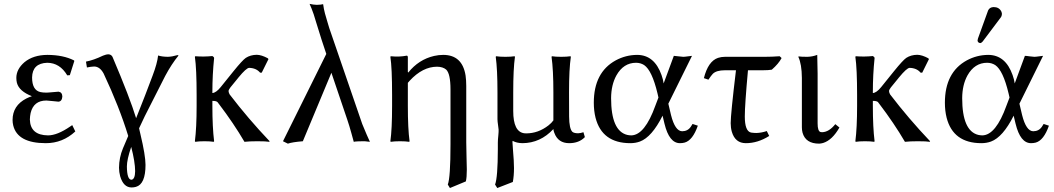

<svg xmlns="http://www.w3.org/2000/svg" viewBox="-20 -718 5356 976"><path d="M220.2 -398.9Q144.5 -396.5 143.1 -324.2Q143.1 -259.8 185.1 -250Q197.8 -247.1 216.8 -247.1Q217.3 -247.1 230.5 -248Q273.9 -252 277.8 -252Q296.4 -249 296.9 -227.1Q294.9 -202.1 276.9 -201.2Q272.9 -201.2 248 -204.1Q221.2 -207 215.8 -207Q150.9 -207 135.7 -143.6Q132.3 -127.9 131.8 -110.8Q133.8 -30.8 224.1 -29.8Q271 -29.8 336.4 -74.7Q341.3 -78.1 347.2 -82L362.8 -49.8Q298.3 9.8 212.9 9.8Q69.8 9.8 47.4 -79.6Q43.9 -93.8 43.9 -107.9Q43.9 -181.2 113.8 -217.3Q127.4 -224.1 142.1 -229Q77.1 -254.4 65.9 -296.9Q63 -309.1 63 -321.8Q63 -366.2 104.5 -401.9Q148.9 -438.5 221.2 -439Q301.8 -438.5 356 -411.1L357.9 -408.2L335 -335.9L321.8 -335Q284.2 -398.4 220.2 -398.9Z M647 28.8Q625 93.3 625 127.9Q625.5 194.8 647.9 195.8Q666.5 193.8 667 151.9Q666.5 104 647 28.8ZM585 134.8Q585.4 83 605 36.1L631.8 -26.9Q586.4 -174.8 506.8 -344.2Q487.8 -379.4 459 -379.9Q442.4 -379.4 421.9 -375L417 -404.8Q455.6 -412.1 503.4 -435.1Q519.5 -441.9 531.7 -441.9Q545.4 -440.9 551.8 -429.2Q640.6 -220.2 671.9 -117.2Q721.7 -241.7 755.9 -334Q779.3 -395.5 783.7 -436Q802.2 -429.7 833 -429.2Q854.5 -429.7 882.8 -438L887.7 -436Q852.1 -392.6 819.8 -332L715.8 -127Q700.2 -95.7 687 -65.9Q688 -61 690.4 -50.8Q692.9 -40.5 693.8 -36.1Q719.7 72.3 719.7 120.1Q719.7 218.3 670.9 231.9Q660.2 234.9 648.9 234.9Q607.4 234.9 590.8 177.7Q585 156.2 585 134.8Z M979.5 -234.9Q979.5 -367.7 970.7 -429.2L972.7 -432.1Q1015.6 -428.7 1059.6 -433.1Q1067.9 -428.7 1068.4 -422.9Q1059.6 -337.4 1059.6 -251V-245.1Q1078.1 -246.1 1101.6 -274.9Q1101.6 -274.9 1167 -356Q1212.4 -412.1 1229.5 -423.8Q1252.9 -439 1285.2 -439.5Q1309.6 -439 1341.3 -421.9L1344.7 -417.5L1310.5 -348.6H1302.2Q1282.7 -372.1 1246.6 -373Q1232.4 -373 1191.9 -323.7Q1189 -319.8 1186.5 -316.9L1151.4 -273.9Q1142.6 -262.2 1141.6 -255.9Q1142.6 -245.6 1147.5 -237.8Q1241.2 -115.2 1350.6 0L1348.6 2.9Q1333.5 0 1288.6 0Q1248.5 0 1222.7 2.9Q1168 -90.8 1091.8 -190.9L1090.8 -191.9L1090.3 -192.9L1089.4 -193.8L1088.9 -194.8L1087.9 -195.8L1087.4 -196.8L1086.4 -197.8L1085.4 -199.2Q1078.6 -205.1 1062 -205.1Q1060.5 -205.1 1059.6 -205.1V-180.2Q1059.6 -70.8 1068.4 0L1066.4 2.9Q1048.3 0 1019.5 0Q990.7 0 972.7 2.9L970.7 0Q979.5 -68.4 979.5 -180.2Z M1745.6 -108.9 1664.6 -348.1 1519.5 0Q1465.3 4.4 1443.4 12.2L1418.5 0L1638.7 -443.8L1614.7 -516.1Q1604 -547.9 1585 -611.3Q1576.2 -640.1 1574.7 -645L1563.5 -675.3L1553.7 -698.2Q1574.7 -693.8 1590.3 -693.4Q1611.3 -693.8 1622.6 -696.8Q1626 -671.4 1631.8 -649.9Q1632.3 -647.9 1645 -604.5Q1651.9 -581.5 1653.8 -575.2L1821.3 -87.9Q1846.7 -25.9 1860.4 2.9Q1860.4 2.9 1834 0Q1830.6 0 1828.6 0Q1827.1 0 1803.2 0.5Q1784.7 1 1778.3 2.9Q1772.5 -15.6 1766.1 -41.5Q1755.9 -78.6 1745.6 -108.9Z M2055.2 -349.1Q2108.4 -415.5 2186.5 -433.6Q2210 -439 2232.9 -439Q2330.1 -439 2346.7 -334Q2350.1 -309.6 2350.1 -280.8V5.9Q2350.1 33.2 2351.6 84Q2353 126 2353 144Q2353 184.1 2348.1 204.1L2267.1 237.8L2256.3 220.2Q2270 184.1 2270 17.1Q2270 11.2 2270 5.9V-263.2Q2270 -343.3 2248 -364.3Q2231.4 -378.4 2202.1 -378.9Q2128.4 -378.9 2062.5 -307.6Q2057.1 -301.8 2053.2 -296.9V-180.2Q2053.2 -64 2062 0L2060.1 2.9Q2042 0 2013.2 0Q1984.4 0 1966.3 2.9L1964.4 0Q1973.1 -62 1973.1 -180.2V-234.9Q1973.1 -373 1964.4 -429.2L1966.3 -432.1Q2010.3 -427.7 2047.4 -435.1Q2052.7 -435.1 2053.2 -427.2Q2053.2 -425.8 2053.2 -424.8V-352.1Z M2588.9 -249V-153.8Q2588.9 -47.4 2645.5 -40.5Q2650.4 -40 2654.8 -40Q2715.8 -40 2768.1 -80.6Q2784.2 -93.3 2793 -106V-249Q2793 -363.3 2783.7 -429.2L2785.6 -432.1Q2803.7 -429.2 2832.5 -429.2Q2861.3 -429.2 2879.9 -432.1L2881.8 -429.2Q2872.6 -367.2 2872.6 -249L2873 -126Q2873.5 -63.5 2889.6 -47.9Q2898.4 -40.5 2918.9 -40.5Q2931.6 -41 2945.8 -45.9L2953.1 -21Q2923.3 9.8 2873.5 9.8Q2816.9 9.8 2797.9 -42.5Q2796.9 -45.9 2795.9 -47.9Q2793 -57.6 2793 -62Q2727.1 9.3 2635.7 9.8Q2606.4 9.3 2585.9 -2L2585.4 -0.5Q2585 3.4 2585 4.9Q2585 12.2 2587.4 40.5Q2592.8 103 2592.8 136.2Q2592.8 175.8 2586.9 207L2507.8 237.8L2496.6 220.2Q2510.3 184.6 2510.7 40Q2510.7 25.4 2510.7 6.8Q2510.7 -7.3 2513.2 -30.3Q2515.1 -49.8 2514.6 -59.1Q2514.6 -64 2512.2 -78.6Q2508.8 -101.6 2508.8 -111.8V-249Q2508.8 -365.2 2500 -429.2L2502 -432.1Q2520 -429.2 2548.8 -429.2Q2577.6 -429.2 2595.7 -432.1L2597.7 -429.2Q2588.9 -368.2 2588.9 -249Z M3377.4 -190.9 3391.1 -132.8Q3411.6 -51.8 3447.3 -50.8Q3475.6 -50.8 3491.2 -73.2Q3495.6 -80.1 3500.5 -87.9L3527.3 -79.1Q3501.5 -4.9 3460.4 6.8Q3448.7 9.8 3436.5 9.8Q3381.8 9.8 3357.9 -88.9Q3357.4 -90.3 3357.4 -90.8L3348.1 -129.9Q3293.5 -21 3232.9 1.5Q3210 9.8 3184.6 9.8Q3040.5 9.8 3007.3 -119.6Q2998.5 -154.8 2998.5 -195.8Q2998.5 -350.1 3109.9 -411.1Q3160.6 -438.5 3218.3 -439Q3306.6 -439 3342.8 -336.4Q3351.1 -313 3353.5 -293.9L3405.3 -434.1Q3412.6 -434.1 3429.2 -431.6Q3445.8 -429.2 3453.1 -429.2Q3460.9 -429.2 3477.1 -431.6Q3491.7 -434.1 3497.6 -434.1ZM3327.1 -222.2 3322.3 -243.2Q3294.4 -359.9 3254.4 -387.2Q3235.8 -398.9 3213.4 -398.9Q3149.4 -398.9 3113.3 -334.5Q3086.9 -286.6 3086.4 -219.2Q3086.4 -52.2 3168.5 -32.2Q3179.2 -29.8 3189.5 -29.8Q3257.8 -31.7 3311.5 -181.2Z M3782.2 -360.8Q3766.1 -184.6 3766.1 -126Q3766.1 -51.8 3796.9 -44.4Q3798.8 -43.9 3799.3 -43.9Q3813.5 -42 3824.7 -42Q3850.1 -42.5 3877.9 -51.8L3890.1 -26.9Q3832 9.8 3771.5 9.8Q3717.3 9.8 3700.2 -47.9Q3694.3 -68.4 3694.3 -91.8Q3694.3 -137.7 3721.2 -360.8H3665Q3621.6 -360.8 3603.5 -342.8Q3594.7 -333.5 3581.1 -313L3558.1 -320.8Q3579.6 -406.7 3629.9 -423.8Q3646.5 -429.2 3665 -429.2H3865.7Q3904.8 -429.2 3943.4 -432.1L3953.1 -422.9Q3937.5 -393.6 3903.3 -363.8Q3887.2 -360.8 3856.4 -360.8Z M4056.2 -321.8Q4055.7 -392.1 4038.1 -429.2L4040 -431.2Q4052.2 -429.2 4084 -429.2Q4109.4 -429.7 4134.3 -439Q4134.3 -438 4136.2 -342.8V-90.8Q4136.2 -51.3 4150.9 -46.9Q4155.3 -45.9 4159.2 -45.9Q4194.3 -46.9 4226.1 -86.9L4247.1 -69.8Q4210.4 -5.4 4164.1 8.8Q4153.8 11.7 4144 12.2Q4075.2 12.2 4059.6 -43.5Q4056.2 -56.6 4056.2 -70.8Z M4336.9 -234.9Q4336.9 -367.7 4328.1 -429.2L4330.1 -432.1Q4373 -428.7 4417 -433.1Q4425.3 -428.7 4425.8 -422.9Q4417 -337.4 4417 -251V-245.1Q4435.5 -246.1 4459 -274.9Q4459 -274.9 4524.4 -356Q4569.8 -412.1 4586.9 -423.8Q4610.4 -439 4642.6 -439.5Q4667 -439 4698.7 -421.9L4702.1 -417.5L4668 -348.6H4659.7Q4640.1 -372.1 4604 -373Q4589.8 -373 4549.3 -323.7Q4546.4 -319.8 4543.9 -316.9L4508.8 -273.9Q4500 -262.2 4499 -255.9Q4500 -245.6 4504.9 -237.8Q4598.6 -115.2 4708 0L4706.1 2.9Q4690.9 0 4646 0Q4606 0 4580.1 2.9Q4525.4 -90.8 4449.2 -190.9L4448.2 -191.9L4447.8 -192.9L4446.8 -193.8L4446.3 -194.8L4445.3 -195.8L4444.8 -196.8L4443.8 -197.8L4442.9 -199.2Q4436 -205.1 4419.4 -205.1Q4418 -205.1 4417 -205.1V-180.2Q4417 -70.8 4425.8 0L4423.8 2.9Q4405.8 0 4377 0Q4348.1 0 4330.1 2.9L4328.1 0Q4336.9 -68.4 4336.9 -180.2Z M5031.2 -682.1Q5058.1 -682.1 5069.8 -660.2Q5072.8 -653.3 5073.2 -647Q5072.8 -636.7 5066.9 -628.9L4975.1 -506.8Q4968.8 -499.5 4962.9 -499Q4950.2 -500.5 4949.2 -512.2Q4949.7 -516.6 4951.2 -522L5002.9 -665Q5010.7 -681.6 5031.2 -682.1ZM5162.1 -190.9 5175.8 -132.8Q5196.3 -51.8 5231.9 -50.8Q5260.3 -50.8 5275.9 -73.2Q5280.3 -80.1 5285.2 -87.9L5312 -79.1Q5286.1 -4.9 5245.1 6.8Q5233.4 9.8 5221.2 9.8Q5166.5 9.8 5142.6 -88.9Q5142.1 -90.3 5142.1 -90.8L5132.8 -129.9Q5078.1 -21 5017.6 1.5Q4994.6 9.8 4969.2 9.8Q4825.2 9.8 4792 -119.6Q4783.2 -154.8 4783.2 -195.8Q4783.2 -350.1 4894.5 -411.1Q4945.3 -438.5 5002.9 -439Q5091.3 -439 5127.4 -336.4Q5135.7 -313 5138.2 -293.9L5189.9 -434.1Q5197.3 -434.1 5213.9 -431.6Q5230.5 -429.2 5237.8 -429.2Q5245.6 -429.2 5261.7 -431.6Q5276.4 -434.1 5282.2 -434.1ZM5111.8 -222.2 5106.9 -243.2Q5079.1 -359.9 5039.1 -387.2Q5020.5 -398.9 4998 -398.9Q4934.1 -398.9 4897.9 -334.5Q4871.6 -286.6 4871.1 -219.2Q4871.1 -52.2 4953.1 -32.2Q4963.9 -29.8 4974.1 -29.8Q5042.5 -31.7 5096.2 -181.2Z"/></svg>

Font: Linux Biolinum O
Style: Regular
Weight: 400
Designer: Philipp H. Poll
Foundry: Philipp H. Poll
Version: Version 1.0.4